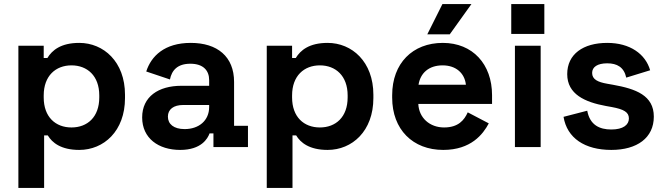

<svg xmlns="http://www.w3.org/2000/svg" viewBox="-20 -720 3261 940"><path d="M70 200H196V-57H214C235 -22 278 14 368 14C488 14 592 -78 592 -240V-256C592 -418 487 -510 368 -510C278 -510 235 -474 212 -436H194V-496H70ZM194 -243V-253C194 -349 253 -400 330 -400C407 -400 466 -349 466 -253V-243C466 -147 408 -96 330 -96C252 -96 194 -147 194 -243Z M862 14C966 14 997 -42 1006 -67H1025V0H1194V-104H1126V-319C1126 -443 1044 -510 914 -510C785 -510 720 -445 696 -370L812 -331C821 -376 849 -408 912 -408C976 -408 1004 -374 1004 -328V-300H868C756 -300 676 -247 676 -145C676 -43 756 14 862 14ZM802 -149C802 -185 830 -206 877 -206H1004V-196C1004 -130 954 -88 884 -88C830 -88 802 -113 802 -149Z M1286 200H1412V-57H1430C1451 -22 1494 14 1584 14C1704 14 1808 -78 1808 -240V-256C1808 -418 1703 -510 1584 -510C1494 -510 1451 -474 1428 -436H1410V-496H1286ZM1410 -243V-253C1410 -349 1469 -400 1546 -400C1623 -400 1682 -349 1682 -253V-243C1682 -147 1624 -96 1546 -96C1468 -96 1410 -147 1410 -243Z M2150 14C2286 14 2345 -63 2373 -116L2270 -170C2253 -132 2224 -96 2154 -96C2084 -96 2031 -143 2028 -211H2389V-254C2389 -406 2294 -510 2148 -510C2000 -510 1900 -410 1900 -254V-242C1900 -86 2001 14 2150 14ZM2029 -305C2038 -362 2079 -400 2147 -400C2212 -400 2255 -362 2261 -305ZM2072 -552H2182L2288 -700H2146Z M2501 0H2627V-496H2501ZM2483 -554H2645V-700H2483Z M2973 14C3099 14 3181 -45 3181 -149C3181 -253 3093 -285 2981 -305L2953 -310C2907 -318 2879 -331 2879 -363C2879 -392 2905 -410 2953 -410C3001 -410 3035 -391 3046 -340L3163 -376C3140 -456 3064 -510 2953 -510C2835 -510 2757 -455 2757 -357C2757 -259 2843 -220 2947 -201L2975 -196C3034 -185 3059 -171 3059 -140C3059 -109 3031 -86 2973 -86C2915 -86 2868 -108 2855 -178L2739 -148C2756 -44 2843 14 2973 14Z"/></svg>

Font: Meta Space
Style: Bold
Weight: 700
Designer: Meta Pool / Florian Karsten
Foundry: Meta Pool / Florian Karsten
Version: Version 2.000;Glyphs 3.1.1 (3137)